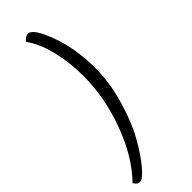

<svg xmlns="http://www.w3.org/2000/svg" viewBox="-335 -750 973 973"><g transform="rotate(-45 151.0 -264.0)"><path d="M94 -708Q113 -731 130 -731Q166 -731 207.5 -618Q249 -505 249 -367Q249 -263 217.5 -153.5Q186 -44 144 31Q102 106 61.5 154.5Q21 203 0 203Q-17 203 -30 180Q64 83 121 -72Q178 -227 178 -379Q178 -478 156 -566.5Q134 -655 94 -708Z"/></g></svg>

Font: Overlock
Style: Italic
Weight: 400
Designer: Dario Muhafara
Foundry: Dario Manuel Muhafara
Version: Version 1.001